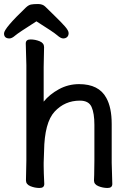

<svg xmlns="http://www.w3.org/2000/svg" viewBox="-30 -913 638 954"><path d="M17 -722Q-10 -722 -10 -747Q-10 -772 99 -876Q112 -888 124 -890.5Q136 -893 159 -893Q182 -893 195 -880Q208 -867 241 -835Q274 -803 292.5 -782Q311 -761 311 -748.5Q311 -736 303.5 -729Q296 -722 284 -722Q272 -722 254.5 -737.5Q237 -753 151 -807Q61 -750 45 -736Q29 -722 17 -722ZM437 -17 438 -44 439 -115V-293Q439 -350 425 -381.5Q411 -413 367 -413Q292 -413 241.5 -358.5Q191 -304 189 -162Q188 -129 187 -105V-89Q187 -59 190 1Q190 21 166.5 21Q143 21 121 12Q99 3 99 -17L101 -115V-590L98 -697Q98 -717 121.5 -717Q145 -717 167 -708Q189 -699 189 -679L187 -580V-408Q216 -444 262.5 -469.5Q309 -495 363 -495Q461 -495 498 -427Q525 -379 525 -297V-105L528 1Q528 21 504.5 21Q481 21 459 12Q437 3 437 -16Z"/></svg>

Font: LXGW ZhenKai
Style: Regular
Weight: 400
Designer: LXGW / Fontworks Inc.
Foundry: LXGW / Fontworks Inc.
Version: Version 0.800;June 8, 2025